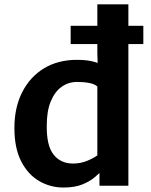

<svg xmlns="http://www.w3.org/2000/svg" viewBox="-20 -832 676 860"><path d="M296.5 -634.5V-716.5H622V-634.5ZM425.5 0V-71L416 -77V-460L420 -463.5L416 -594V-812.5H555V0ZM264 8Q205.5 8 155.5 -21Q105.5 -50 75 -109.2Q44.5 -168.5 44.5 -258.5Q44.5 -350.5 79.5 -419.2Q114.5 -488 177.2 -526Q240 -564 325 -564Q376.5 -564 410.5 -552.5Q444.5 -541 453.5 -533.5L416.5 -444.5Q403 -456 379.2 -460.5Q355.5 -465 325 -465Q286.5 -465 256 -443.2Q225.5 -421.5 207.5 -378.2Q189.5 -335 189.5 -270.5Q188 -180 219.8 -139.8Q251.5 -99.5 307.5 -99.5Q341.5 -99.5 370.8 -111.8Q400 -124 416.5 -136.5L435 -66.5Q423 -54 402.2 -36.5Q381.5 -19 347.8 -5.5Q314 8 264 8Z"/></svg>

Font: Merriweather Sans SemiBold
Style: Regular
Weight: 600
Designer: Eben Sorkin
Foundry: Eben Sorkin
Version: Version 2.001